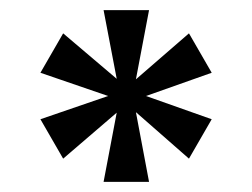

<svg xmlns="http://www.w3.org/2000/svg" viewBox="-20 -780 499 380"><path d="M185 -420H275L249 -558L354 -466L399 -544L269 -590L399 -636L354 -714L249 -623L275 -760H185L211 -624L105 -714L60 -636L194 -590L60 -544L105 -466L211 -557Z"/></svg>

Font: Goli Medium
Style: Regular
Weight: 500
Designer: jaikishan Patel
Foundry: MagicType
Version: Version 1.000;Glyphs 3.2 (3242)